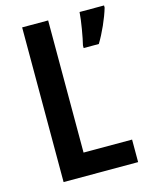

<svg xmlns="http://www.w3.org/2000/svg" viewBox="-109 -785 673 856"><g transform="rotate(-15 227.5 -357.0)"><path d="M77 0H421V-104H197V-714H77ZM455 -704V-714H342C340 -677 326 -597 318 -566V-554H388C414 -596 442 -659 455 -704Z"/></g></svg>

Font: Noto Sans Gujarati UI Condensed SemiBold
Style: Regular
Weight: 600
Width: 3
Designer: Jelle Bosma - Monotype Design Team, Universal Thirst
Foundry: Monotype Imaging Inc.
Version: Version 2.106